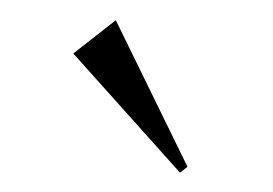

<svg xmlns="http://www.w3.org/2000/svg" viewBox="-20 -626 273 192"><path d="M160 -453.3 53.3 -572.5 95.8 -605.8 167.5 -459.2Z"/></svg>

Font: Manufacturing Consent
Style: Regular
Weight: 400
Version: Version 3.000; ttfautohint (v1.8.4.7-5d5b)